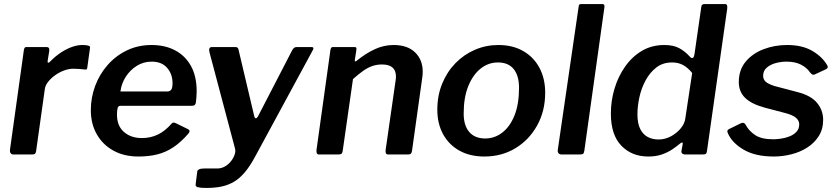

<svg xmlns="http://www.w3.org/2000/svg" viewBox="-20 -762 4130 947"><path d="M47 0Q37 0 32.5 -6.5Q28 -13 29 -22L98 -517Q100 -525 102.5 -527.5Q105 -530 111 -530H210Q217 -530 220.5 -526Q224 -522 223 -511L215 -462Q214 -453 217.5 -452.5Q221 -452 227 -458Q252 -484 280 -502.5Q308 -521 335 -530.5Q362 -540 385 -540Q405 -540 415.5 -537Q426 -534 424 -526L411 -432Q410 -423 408 -420.5Q406 -418 401 -419Q385 -421 368.5 -422Q352 -423 341 -423Q320 -423 296.5 -414.5Q273 -406 252 -391Q231 -376 217 -358Q203 -340 201 -322L158 -16Q156 -6 152 -3Q148 0 136 0H47Z M663 10Q592 10 539.5 -19Q487 -48 457.5 -99.5Q428 -151 428 -219Q428 -281 449.5 -338.5Q471 -396 511 -441.5Q551 -487 606 -513.5Q661 -540 728 -540Q795 -540 845 -513Q895 -486 922.5 -435.5Q950 -385 950 -312Q950 -299 949 -285Q948 -271 946 -256Q945 -248 940 -244Q935 -240 924 -240H573Q563 -240 560 -228.5Q557 -217 557 -196Q557 -141 591.5 -111Q626 -81 680 -81Q723 -81 759 -98.5Q795 -116 827 -153Q832 -158 837 -157.5Q842 -157 848 -154L905 -126Q922 -119 910 -104Q873 -61 835.5 -36Q798 -11 756 -0.5Q714 10 663 10ZM807 -311Q817 -311 824 -319Q831 -327 831 -352Q831 -396 804.5 -427Q778 -458 728 -458Q688 -458 655 -437.5Q622 -417 600.5 -383.5Q579 -350 574 -311Z M997 165Q969 165 956 161.5Q943 158 945 147L953 83Q954 77 962.5 73Q971 69 988 69H1052Q1072 69 1089.5 59Q1107 49 1119.5 33Q1132 17 1137.5 0Q1143 -17 1139 -30L1013 -505Q1007 -530 1026 -530H1140Q1154 -530 1156 -519L1234 -189Q1237 -178 1242.5 -178.5Q1248 -179 1254 -191L1420 -512Q1425 -522 1430.5 -526Q1436 -530 1443 -530H1516Q1532 -530 1522 -513L1237 13Q1212 59 1187 88.5Q1162 118 1134 134.5Q1106 151 1073 158Q1040 165 997 165Z M1554 0Q1545 0 1542.5 -6.5Q1540 -13 1541 -22L1610 -517Q1612 -525 1614.5 -527.5Q1617 -530 1623 -530H1729Q1734 -530 1736.5 -527.5Q1739 -525 1738 -518L1730 -465Q1729 -454 1740 -463Q1783 -498 1828 -519Q1873 -540 1921 -540Q1990 -540 2027.5 -503.5Q2065 -467 2065 -408Q2065 -402 2064.5 -395Q2064 -388 2063 -381L2012 -17Q2010 -7 2006 -3.5Q2002 0 1991 0H1895Q1886 0 1883.5 -6Q1881 -12 1882 -22L1931 -363Q1932 -369 1932.5 -374.5Q1933 -380 1933 -384Q1933 -414 1916 -429Q1899 -444 1864 -444Q1838 -444 1815.5 -436Q1793 -428 1770.5 -412Q1748 -396 1721 -372L1670 -16Q1668 -6 1663.5 -3Q1659 0 1647 0H1554Z M2369 10Q2298 10 2246 -19Q2194 -48 2165.5 -100Q2137 -152 2137 -221Q2137 -291 2161 -349.5Q2185 -408 2226.5 -450.5Q2268 -493 2322.5 -516.5Q2377 -540 2438 -540Q2509 -540 2561 -510Q2613 -480 2641 -427Q2669 -374 2669 -305Q2669 -214 2629 -142.5Q2589 -71 2521.5 -30.5Q2454 10 2369 10ZM2373 -79Q2420 -79 2458 -108.5Q2496 -138 2518 -193.5Q2540 -249 2540 -329Q2540 -389 2513.5 -421.5Q2487 -454 2436 -454Q2389 -454 2351 -424Q2313 -394 2290 -338Q2267 -282 2267 -202Q2267 -143 2294.5 -111Q2322 -79 2373 -79Z M2862 -18Q2860 -6 2855.5 -3Q2851 0 2838 0H2751Q2740 0 2735 -6Q2730 -12 2731 -22L2834 -729Q2835 -737 2837.5 -739.5Q2840 -742 2847 -742H2951Q2964 -742 2961 -725Z M3359 0Q3352 0 3346 -4Q3340 -8 3341 -17L3347 -50Q3349 -58 3345 -59Q3341 -60 3333 -53Q3318 -40 3295.5 -25Q3273 -10 3244 0Q3215 10 3178 10Q3096 10 3044.5 -43.5Q2993 -97 2993 -202Q2993 -265 3011 -325Q3029 -385 3063.5 -434Q3098 -483 3146.5 -511.5Q3195 -540 3257 -540Q3302 -540 3331 -524Q3360 -508 3383 -482Q3390 -474 3396.5 -476Q3403 -478 3406 -499L3439 -728Q3440 -736 3444 -739Q3448 -742 3456 -742H3557Q3569 -742 3567 -721L3467 -17Q3466 -7 3461.5 -3.5Q3457 0 3445 0ZM3394 -402Q3373 -428 3349.5 -441Q3326 -454 3295 -454Q3249 -454 3217 -429Q3185 -404 3164 -365Q3143 -326 3133.5 -281.5Q3124 -237 3124 -198Q3124 -154 3137.5 -126.5Q3151 -99 3174.5 -86.5Q3198 -74 3228 -74Q3261 -74 3290 -90Q3319 -106 3338 -129.5Q3357 -153 3360 -177Z M3797 10Q3705 10 3647.5 -24Q3590 -58 3570 -105Q3563 -119 3575 -125L3632 -153Q3640 -157 3646.5 -156Q3653 -155 3658 -146Q3674 -116 3705 -95.5Q3736 -75 3794 -75Q3809 -75 3831 -78Q3853 -81 3873.5 -89Q3894 -97 3908 -111.5Q3922 -126 3922 -149Q3922 -167 3906 -181Q3890 -195 3851 -205L3752 -231Q3686 -249 3655 -279.5Q3624 -310 3624 -357Q3624 -417 3657.5 -457.5Q3691 -498 3745.5 -519Q3800 -540 3862 -540Q3937 -540 3986.5 -511Q4036 -482 4060 -440Q4063 -435 4062.5 -430Q4062 -425 4055 -421L3999 -395Q3992 -392 3987.5 -394Q3983 -396 3975 -405Q3960 -428 3931 -443Q3902 -458 3859 -458Q3833 -458 3806.5 -451Q3780 -444 3762 -428.5Q3744 -413 3744 -388Q3744 -372 3755 -360.5Q3766 -349 3799 -338L3913 -308Q3980 -291 4010 -254.5Q4040 -218 4040 -171Q4040 -125 4018.5 -91Q3997 -57 3962 -34.5Q3927 -12 3883.5 -1Q3840 10 3797 10Z"/></svg>

Font: Libre Franklin Thin SemiBold
Style: Italic
Weight: 600
Italic angle: -8°
Version: Version 3.000